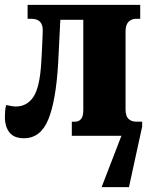

<svg xmlns="http://www.w3.org/2000/svg" viewBox="-20 -556 614 786"><path d="M78 10Q38 10 19 -13.5Q0 -37 0 -78Q0 -89 1 -101Q2 -113 5 -126Q16 -124 26 -122Q36 -120 45 -120Q90 -120 116.5 -159Q143 -198 149 -301Q150 -317 151.5 -346Q153 -375 154 -400Q155 -425 155 -432Q155 -479 109 -479H93V-536H554V-479H537Q518 -479 506 -466.5Q494 -454 494 -428V-108Q494 -81 506 -69.5Q518 -58 537 -58H562V-38L508 210H396L477 0H274V-58H288Q303 -58 312 -69Q321 -80 321 -106V-475H227L218 -296Q209 -143 177.5 -66.5Q146 10 78 10Z"/></svg>

Font: Noto Serif Condensed Black
Style: Regular
Weight: 900
Width: 3
Designer: Monotype Design Team
Foundry: Monotype Imaging Inc.
Version: Version 2.015; ttfautohint (v1.8.4.7-5d5b)